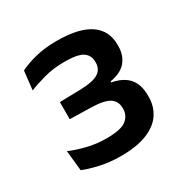

<svg xmlns="http://www.w3.org/2000/svg" viewBox="-95 -790 498 515"><g transform="rotate(-30 154.0 -532.0)"><path d="M140 -355Q104.5 -355 74.2 -362Q44 -369 26.5 -376.5L20 -439Q41 -430 69.5 -422.8Q98 -415.5 129.5 -415.5Q175.5 -415.5 191.5 -428.8Q207.5 -442 207.5 -462V-464.5Q207.5 -474.5 203.8 -482.5Q200 -490.5 191.8 -496Q183.5 -501.5 169.8 -504.5Q156 -507.5 135.5 -508L69.5 -509.5V-562.5L135.5 -564Q173.5 -565 189.8 -575.5Q206 -586 206 -606V-609Q206 -628.5 190.8 -639.2Q175.5 -650 134 -650Q99.5 -650 71 -642.2Q42.5 -634.5 22 -626L28.5 -684Q48 -694 77.2 -701.5Q106.5 -709 144 -709Q212.5 -709 246.5 -685.8Q280.5 -662.5 280.5 -618.5V-615Q280.5 -585.5 264.5 -566.8Q248.5 -548 215 -542.5V-534.5L212.5 -540Q248.5 -533.5 265.8 -514Q283 -494.5 283 -460V-455.5Q283 -426.5 268 -403.8Q253 -381 221.2 -368Q189.5 -355 140 -355Z"/></g></svg>

Font: Anek Tamil Medium
Style: Regular
Weight: 500
Designer: Aadarsh Rajan (Tamil), Yesha Goshar (Latin)
Foundry: Ek Type
Version: Version 1.003